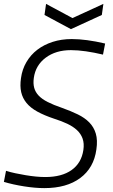

<svg xmlns="http://www.w3.org/2000/svg" viewBox="-28 -956 579 988"><path d="M200 12Q153 12 96 3Q39 -6 -8 -20L3 -77Q25 -70 51 -64.5Q77 -59 104 -54.5Q131 -50 156.5 -47.5Q182 -45 205 -45Q290 -45 340.5 -81Q391 -117 401 -184Q406 -218 397 -243Q388 -268 368 -286.5Q348 -305 318.5 -319Q289 -333 251 -345Q200 -362 164.5 -381.5Q129 -401 108.5 -426Q88 -451 81 -482Q74 -513 80 -554Q86 -599 108 -636.5Q130 -674 164 -700Q198 -726 243 -740.5Q288 -755 341 -755Q415 -755 513 -732L502 -675Q456 -686 414 -692Q372 -698 337 -698Q259 -698 207 -659Q155 -620 146 -555Q142 -526 148 -504Q154 -482 171 -464Q188 -446 217.5 -431Q247 -416 291 -401Q336 -385 372 -367.5Q408 -350 431.5 -326Q455 -302 465 -268.5Q475 -235 468 -187Q455 -92 385 -40Q315 12 200 12ZM209 -936 345 -863 504 -936 496 -879 337 -806 201 -879Z"/></svg>

Font: Plata Sans Light
Style: Italic
Weight: 300
Italic angle: -8°
Designer: Pablo Impallari, Andres Torresi, & Cristiano Sobral
Foundry: Pablo Impallari, Andres Torresi, & Cristiano Sobral
Version: Version 1.00;December 28, 2019;FontCreator 12.0.0.2547 64-bi